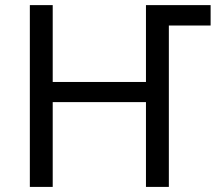

<svg xmlns="http://www.w3.org/2000/svg" viewBox="-20 -734 855 754"><path d="M807.1 -633.8H643.1V0H553.2V-333H187V0H97.2V-713.9H187V-412.1H553.2V-713.9H807.1Z"/></svg>

Font: NotoSans
Style: Regular
Weight: 400
Designer: Monotype Design team
Foundry: Monotype Imaging Inc.
Version: Version 1.04; ttfautohint (v1.4.1)